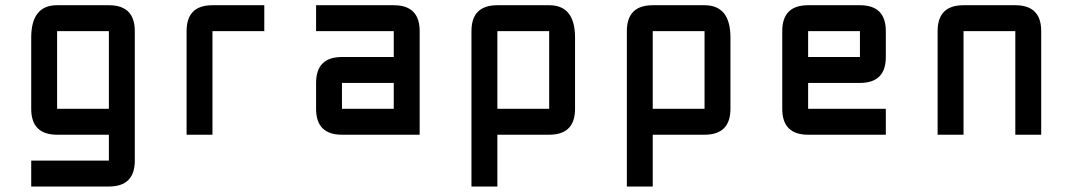

<svg xmlns="http://www.w3.org/2000/svg" viewBox="-20 -508 4044 724"><path d="M390.6 195.3H97.7V97.7H390.6V0H195.3Q97.7 0 97.7 -97.7V-366.2Q97.7 -488.3 195.3 -488.3H390.6Q488.3 -488.3 488.3 -390.6V97.7Q488.3 195.3 390.6 195.3ZM195.3 -97.7H390.6V-390.6H195.3Z M781.2 -488.3H976.6V-390.6H781.2V0H683.6V-390.6Q683.6 -488.3 781.2 -488.3Z M1562.5 0H1269.5Q1171.9 0 1171.9 -97.7V-195.3Q1171.9 -293 1269.5 -293H1464.8V-390.6H1171.9V-488.3H1464.8Q1562.5 -488.3 1562.5 -390.6ZM1269.5 -97.7H1464.8V-195.3H1269.5Z M1757.8 -390.6Q1757.8 -488.3 1855.5 -488.3H2050.8Q2148.4 -488.3 2148.4 -366.2V-97.7Q2148.4 0 2050.8 0H1855.5V195.3H1757.8ZM2050.8 -390.6H1855.5V-97.7H2050.8Z M2343.8 -390.6Q2343.8 -488.3 2441.4 -488.3H2636.7Q2734.4 -488.3 2734.4 -366.2V-97.7Q2734.4 0 2636.7 0H2441.4V195.3H2343.8ZM2636.7 -390.6H2441.4V-97.7H2636.7Z M3027.3 -488.3H3222.7Q3320.3 -488.3 3320.3 -390.6V-293Q3320.3 -195.3 3222.7 -195.3H3027.3V-97.7H3320.3V0H3027.3Q2929.7 0 2929.7 -97.7V-390.6Q2929.7 -488.3 3027.3 -488.3ZM3222.7 -390.6H3027.3V-293H3222.7Z M3808.6 -390.6H3613.3V0H3515.6V-390.6Q3515.6 -488.3 3613.3 -488.3H3808.6Q3906.2 -488.3 3906.2 -390.6V0H3808.6Z"/></svg>

Font: BabelStone Zanabazar
Style: Regular
Weight: 400
Designer: Andrew West
Foundry: Andrew West
Version: Version 10.002;August 6, 2021